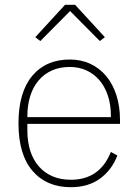

<svg xmlns="http://www.w3.org/2000/svg" viewBox="-20 -768 577 800"><path d="M275 12Q174 12 115.5 -56Q57 -124 57 -254Q57 -383 114 -451.5Q171 -520 271 -520Q318 -520 356.5 -502Q395 -484 422.5 -451Q450 -418 465 -371.5Q480 -325 480 -268V-252H94V-225Q94 -178 106 -140Q118 -102 141.5 -75Q165 -48 198.5 -33.5Q232 -19 275 -19Q396 -19 442 -135L469 -120Q446 -60 397 -24Q348 12 275 12ZM271 -489Q229 -489 196.5 -474.5Q164 -460 141 -433Q118 -406 106 -368Q94 -330 94 -284V-280H442V-286Q442 -332 429.5 -369.5Q417 -407 394.5 -433.5Q372 -460 340.5 -474.5Q309 -489 271 -489ZM293 -748 417 -613 396 -597 272 -722 148 -597 127 -613 251 -748Z"/></svg>

Font: IBM Plex Sans Devanagari ExtraLight
Style: Regular
Weight: 200
Designer: Mike Abbink, Paul van der Laan, Pieter van Rosmalen, Erin McLaughlin
Foundry: Bold Monday
Version: Version 1.1